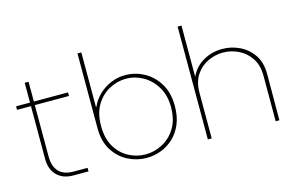

<svg xmlns="http://www.w3.org/2000/svg" viewBox="-92 -958 1857 1200"><g transform="rotate(-15 836.5 -358.5)"><path d="M255 0Q187 0 148.5 -39Q110 -78 110 -145V-638H135V-155Q135 -91 166.5 -57Q198 -23 262 -23H352V0ZM20 -487V-510H356V-487Z M726 13Q664 13 606.5 -16Q549 -45 512.5 -103Q476 -161 476 -247V-730H501V-377H504Q522 -419 556 -451.5Q590 -484 634 -503Q678 -522 727 -522Q792 -522 849.5 -491Q907 -460 943 -400.5Q979 -341 979 -255Q979 -188 957.5 -137.5Q936 -87 899.5 -53.5Q863 -20 818 -3.5Q773 13 726 13ZM725 -10Q782 -10 834.5 -37.5Q887 -65 920.5 -119.5Q954 -174 954 -255Q954 -332 921 -386.5Q888 -441 836.5 -470Q785 -499 728 -499Q671 -499 619 -471.5Q567 -444 534 -389.5Q501 -335 501 -253Q501 -172 533.5 -118Q566 -64 617.5 -37Q669 -10 725 -10Z M1124 0V-730H1149V-399Q1178 -460 1234 -491.5Q1290 -523 1356 -523Q1414 -523 1467 -498Q1520 -473 1554 -423.5Q1588 -374 1588 -299L1587 0H1563V-295Q1563 -363 1532.5 -408.5Q1502 -454 1454.5 -477Q1407 -500 1355 -500Q1304 -500 1256.5 -477.5Q1209 -455 1179 -409.5Q1149 -364 1149 -295V0Z"/></g></svg>

Font: MuseoModerno SemiBold Thin
Style: Regular
Weight: 250
Version: Version 1.001